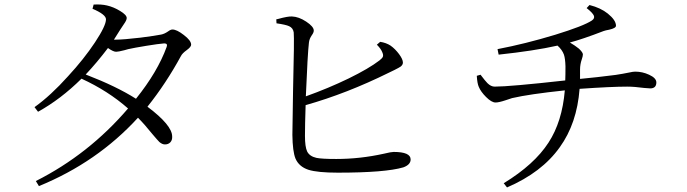

<svg xmlns="http://www.w3.org/2000/svg" viewBox="-20 -779 3040 850"><path d="M152.3 44.9 138.7 22.5Q373 -95.7 546.9 -298.8Q458 -377 340.8 -430.7Q249 -339.8 148.4 -284.2L132.8 -304.7Q204.1 -355.5 281.2 -441.4Q351.6 -517.6 400.4 -591.3Q449.2 -665 449.2 -693.4Q449.2 -714.8 389.6 -740.2L394.5 -758.8Q427.7 -760.7 453.1 -754.9Q483.4 -748 511.7 -730.5Q541 -712.9 541 -699.2Q541 -689.5 528.3 -671.9Q518.6 -658.2 512.7 -648.4Q498 -624 484.4 -603.5H494.1Q526.4 -603.5 601.6 -612.3Q669.9 -621.1 693.4 -626Q708 -628.9 723.6 -639.6Q735.4 -648.4 743.2 -648.4Q762.7 -648.4 793.9 -624Q826.2 -599.6 826.2 -581.1Q826.2 -571.3 806.6 -557.1Q787.1 -543 781.2 -531.2Q714.8 -409.2 632.8 -306.6Q742.2 -224.6 742.2 -174.8Q743.2 -159.2 734.4 -149.4Q725.6 -139.6 710 -139.6Q698.2 -139.6 685.5 -150.4Q677.7 -158.2 655.3 -184.6Q620.1 -228.5 590.8 -257.8Q410.2 -60.5 152.3 44.9ZM582 -341.8Q677.7 -460.9 717.8 -571.3Q723.6 -586.9 707 -586.9Q681.6 -585 627.9 -576.2Q574.2 -567.4 547.9 -561.5Q542 -560.5 530.3 -556.6Q503.9 -549.8 494.1 -549.8Q481.4 -549.8 458 -566.4Q409.2 -502 359.4 -449.2Q496.1 -396.5 582 -341.8Z M1475.6 -14.6Q1385.7 -14.6 1345.7 -27.3Q1303.7 -41 1288.1 -77.1Q1275.4 -108.4 1274.4 -181.6Q1274.4 -217.8 1277.3 -375Q1283.2 -609.4 1280.3 -635.7Q1277.3 -655.3 1259.8 -663.1Q1245.1 -669.9 1204.1 -675.8L1203.1 -693.4Q1206.1 -694.3 1211.9 -695.3Q1253.9 -707 1272.5 -706.1Q1302.7 -705.1 1335.9 -683.1Q1369.1 -661.1 1369.1 -643.6Q1369.1 -634.8 1360.4 -623Q1349.6 -607.4 1347.7 -590.8Q1341.8 -541 1334 -352.5Q1432.6 -387.7 1523.4 -431.6Q1613.3 -475.6 1660.2 -511.7Q1672.9 -521.5 1675.3 -528.8Q1677.7 -536.1 1671.9 -548.8Q1666 -563.5 1648.4 -581.1L1663.1 -593.8Q1689.5 -589.8 1709 -577.1Q1729.5 -562.5 1746.6 -539.6Q1763.7 -516.6 1763.7 -502Q1763.7 -492.2 1753.9 -484.4Q1747.1 -479.5 1725.6 -468.8Q1710 -461.9 1701.2 -457Q1515.6 -365.2 1333 -313.5Q1330.1 -225.6 1330.1 -177.7Q1330.1 -128.9 1339.8 -108.4Q1350.6 -86.9 1380.9 -80.1Q1404.3 -75.2 1468.8 -75.2Q1574.2 -75.2 1679.7 -98.6Q1711.9 -106.4 1722.7 -106.4Q1797.9 -106.4 1797.9 -73.2Q1797.9 -49.8 1765.6 -38.1Q1685.5 -14.6 1475.6 -14.6Z M2224.6 50.8 2210 32.2Q2345.7 -50.8 2408.2 -147.5Q2468.8 -240.2 2480.5 -378.9Q2323.2 -362.3 2247.1 -344.7Q2236.3 -341.8 2217.8 -335Q2188.5 -325.2 2173.8 -325.2Q2156.2 -325.2 2131.8 -349.6Q2108.4 -373 2099.6 -394.5Q2092.8 -409.2 2090.8 -443.4L2107.4 -448.2Q2127.9 -420.9 2137.7 -411.1Q2153.3 -395.5 2169.9 -395.5Q2236.3 -395.5 2482.4 -422.9Q2483.4 -443.4 2483.4 -485.4Q2482.4 -519.5 2476.6 -537.1Q2468.8 -558.6 2448.2 -577.1Q2343.8 -553.7 2187.5 -537.1L2182.6 -561.5Q2305.7 -585 2437.5 -625Q2564.5 -664.1 2600.6 -688.5Q2613.3 -697.3 2609.4 -709Q2604.5 -721.7 2577.1 -743.2L2589.8 -756.8Q2639.6 -744.1 2670.9 -718.8Q2707 -689.5 2707 -665Q2707 -654.3 2676.8 -647.5Q2660.2 -644.5 2652.3 -641.6Q2558.6 -605.5 2502.9 -590.8Q2526.4 -577.1 2543 -563.5Q2560.5 -546.9 2560.5 -538.1Q2560.5 -530.3 2555.7 -516.6Q2547.9 -494.1 2547.9 -470.7Q2547.9 -450.2 2547.9 -429.7Q2621.1 -436.5 2705.1 -447.3Q2737.3 -452.1 2765.6 -458Q2783.2 -461.9 2792 -461.9Q2824.2 -461.9 2853.5 -448.2Q2885.7 -433.6 2885.7 -414.1Q2885.7 -387.7 2858.4 -387.7Q2852.5 -387.7 2832 -389.6Q2788.1 -395.5 2756.8 -395.5Q2686.5 -395.5 2545.9 -385.7Q2534.2 -232.4 2458 -127Q2378.9 -15.6 2224.6 50.8Z"/></svg>

Font: Bpmf Zihi Only R
Style: R
Weight: 400
Foundry: But Ko
Version: Version 1.320